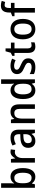

<svg xmlns="http://www.w3.org/2000/svg" viewBox="1731 -2536 815 4317"><g transform="rotate(-90 2138.5 -377.5)"><path d="M177 -568V-760H75V0H153L170 -65H177C208 -20 252 10 323 10C442 10 518 -87 518 -270C518 -453 443 -549 323 -549C253 -549 207 -517 177 -468H172C174 -496 177 -532 177 -568ZM298 -463C376 -463 413 -399 413 -271C413 -142 376 -75 300 -75C209 -75 177 -139 177 -264V-277C177 -398 206 -463 298 -463Z M882 -549C818 -549 769 -503 740 -445H735L721 -539H641V0H743V-282C743 -386 803 -451 873 -451C892 -451 911 -448 926 -444L938 -543C921 -547 900 -549 882 -549Z M1202 -549C1134 -549 1072 -531 1025 -504L1055 -429C1099 -451 1144 -468 1190 -468C1248 -468 1280 -437 1280 -358V-329L1199 -326C1049 -321 973 -262 973 -153C973 -51 1032 10 1125 10C1203 10 1245 -17 1285 -75H1288L1307 0H1382V-364C1382 -488 1324 -549 1202 -549ZM1217 -258 1280 -261V-211C1280 -119 1228 -71 1157 -71C1109 -71 1078 -97 1078 -155C1078 -219 1115 -253 1217 -258Z M1779 -549C1715 -549 1659 -521 1628 -467H1622L1609 -539H1528V0H1630V-273C1630 -400 1661 -463 1755 -463C1820 -463 1849 -421 1849 -338V0H1951V-355C1951 -489 1890 -549 1779 -549Z M2265 10C2336 10 2381 -22 2411 -69H2416L2433 0H2514V-760H2411V-555C2411 -532 2414 -494 2417 -470H2412C2381 -517 2335 -549 2265 -549C2146 -549 2070 -452 2070 -269C2070 -86 2145 10 2265 10ZM2290 -75C2213 -75 2175 -142 2175 -268C2175 -391 2213 -463 2289 -463C2382 -463 2414 -398 2414 -271V-250C2413 -132 2378 -75 2290 -75Z M2985 -151C2985 -237 2932 -274 2844 -314C2756 -352 2729 -369 2729 -409C2729 -445 2760 -468 2816 -468C2859 -468 2904 -454 2944 -434L2978 -512C2929 -536 2878 -549 2818 -549C2706 -549 2631 -496 2631 -404C2631 -318 2684 -280 2773 -241C2861 -203 2885 -181 2885 -144C2885 -100 2854 -74 2787 -74C2733 -74 2673 -93 2632 -117V-22C2673 -1 2722 10 2789 10C2913 10 2985 -47 2985 -151Z M3276 -75C3234 -75 3209 -103 3209 -159V-459H3339V-539H3209V-660H3144L3111 -543L3041 -508V-459H3107V-154C3107 -32 3165 10 3250 10C3287 10 3321 2 3345 -9V-88C3326 -81 3300 -75 3276 -75Z M3872 -271C3872 -450 3780 -549 3644 -549C3496 -549 3413 -447 3413 -271C3413 -97 3503 10 3641 10C3789 10 3872 -98 3872 -271ZM3518 -270C3518 -396 3555 -464 3642 -464C3729 -464 3767 -395 3767 -271C3767 -145 3729 -74 3643 -74C3556 -74 3518 -146 3518 -270Z M4232 -459V-539H4117V-572C4117 -650 4137 -681 4184 -681C4208 -681 4231 -675 4252 -669L4277 -746C4246 -757 4213 -765 4173 -765C4065 -765 4015 -703 4015 -569V-541L3933 -509V-459H4014V0H4117V-459Z"/></g></svg>

Font: Noto Sans Lao SemiCondensed Medium
Style: Regular
Weight: 500
Width: 4
Designer: Monotype Design Team
Foundry: Monotype Imaging Inc.
Version: Version 2.003